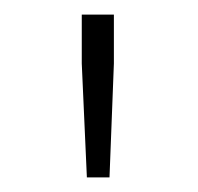

<svg xmlns="http://www.w3.org/2000/svg" viewBox="-20 -783 271 263"><path d="M92 -696V-763H136V-696L130 -540H99Z"/></svg>

Font: Noto Sans CJK TC Thin
Style: Regular
Weight: 250
Designer: Ryoko NISHIZUKA ???? (kana & ideographs); Paul D. Hunt (Latin, Greek & Cyrillic); Wenlong ZHANG ??? (bopomofo); Sandoll 
Foundry: Adobe Systems Incorporated
Version: Version 1.004 January 19, 2016